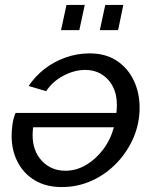

<svg xmlns="http://www.w3.org/2000/svg" viewBox="-20 -747 596 777"><path d="M230 10Q166 10 120.5 -17.5Q75 -45 51 -92Q27 -139 27 -197Q27 -219 30.5 -244Q34 -269 43 -290H451Q452 -298 452.5 -306.5Q453 -315 453 -322Q453 -386 417 -425Q381 -464 325 -464Q280 -464 235.5 -440Q191 -416 167 -378L96 -399Q121 -437 159 -467Q197 -497 244.5 -514Q292 -531 343 -531Q407 -531 452 -501.5Q497 -472 521 -422Q545 -372 545 -311Q545 -248 520.5 -190.5Q496 -133 452.5 -87.5Q409 -42 352 -16Q295 10 230 10ZM245 -56Q288 -56 327.5 -79Q367 -102 397 -141.5Q427 -181 441 -232H114Q113 -224 112.5 -216Q112 -208 112 -200Q112 -136 149.5 -96Q187 -56 245 -56ZM227 -625 249 -727H323L301 -625ZM384 -625 406 -727H479L458 -625Z"/></svg>

Font: Raleway Medium
Style: Italic
Weight: 500
Italic angle: -12°
Designer: Matt McInerney, Pablo Impallari, Rodrigo Fuenzalida
Foundry: Matt McInerney, Pablo Impallari, Rodrigo Fuenzalida
Version: Version 4.026